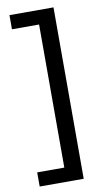

<svg xmlns="http://www.w3.org/2000/svg" viewBox="-96 -759 522 962"><g transform="rotate(-10 164.5 -278.0)"><path d="M25 86V158H249V-714H25V-642H163V86Z"/></g></svg>

Font: Noto Sans Inscriptional Parthian
Style: Regular
Weight: 400
Designer: Monotype Design Team
Foundry: Monotype Imaging Inc.
Version: Version 2.003